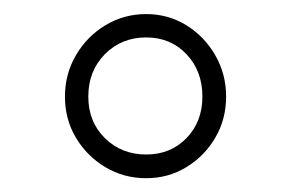

<svg xmlns="http://www.w3.org/2000/svg" viewBox="-20 -741 420 277"><path d="M73.7 -601.6Q73.7 -634.3 89.6 -661.4Q105.5 -688.5 132.1 -704.6Q158.7 -720.7 190.9 -720.7Q222.7 -720.7 248.8 -704.6Q274.9 -688.5 290.5 -661.4Q306.2 -634.3 306.2 -601.6Q306.2 -568.8 290.5 -542.2Q274.9 -515.6 248.8 -499.8Q222.7 -483.9 190.9 -483.9Q158.7 -483.9 132.1 -499.8Q105.5 -515.6 89.6 -542.2Q73.7 -568.8 73.7 -601.6ZM107.4 -601.6Q107.4 -565.4 131.3 -541.7Q155.3 -518.1 190.9 -518.1Q226.1 -518.1 249 -541.7Q272 -565.4 272 -601.6Q272 -638.7 249 -662.8Q226.1 -687 190.9 -687Q155.3 -687 131.3 -662.8Q107.4 -638.7 107.4 -601.6Z"/></svg>

Font: Roboto ExtraLight
Style: Regular
Weight: 250
Designer: Christian Robertson
Foundry: Google
Version: Version 3.009; 2024